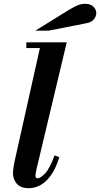

<svg xmlns="http://www.w3.org/2000/svg" viewBox="-20 -976 525 1007"><path d="M131 11Q88 11 68 -12.5Q48 -36 48 -67Q48 -79 50.5 -96.5Q53 -114 57 -132L196 -754H330L171 -87Q168 -74 167 -65.5Q166 -57 166 -54Q166 -41 178 -41Q192 -41 216.5 -66.5Q241 -92 266 -161L291 -152Q275 -98 250.5 -61.5Q226 -25 195.5 -7Q165 11 131 11ZM118 -724V-754H273V-724ZM165 -815 341 -924Q370 -941 388 -948.5Q406 -956 427 -956Q455 -956 470 -941Q485 -926 485 -907Q485 -891 472.5 -875Q460 -859 432 -854L234 -815Z"/></svg>

Font: Libre Bodoni
Style: Italic
Weight: 400
Italic angle: -13°
Designer: Pablo Impallari, Rodrigo Fuenzalida
Foundry: Impallari Type
Version: Version 2.005;gftools[0.9.23]